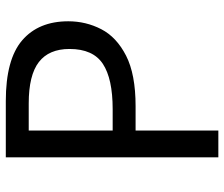

<svg xmlns="http://www.w3.org/2000/svg" viewBox="-74 -680 754 645"><g transform="rotate(-90 302.5 -357.0)"><path d="M286 -714Q426 -714 490 -659Q554 -604 554 -504Q554 -445 527.5 -393.5Q501 -342 438.5 -310Q376 -278 269 -278H187V0H97V-714ZM278 -637H187V-355H259Q361 -355 411 -388Q461 -421 461 -500Q461 -569 417 -603Q373 -637 278 -637Z"/></g></svg>

Font: Noto Serif Ottoman Siyaq
Style: Regular
Weight: 400
Designer: Sérgio Martins
Version: Version 1.005; ttfautohint (v1.8.4.7-5d5b)